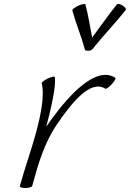

<svg xmlns="http://www.w3.org/2000/svg" viewBox="-20 -937 654 967"><path d="M446 -690C499 -756 559 -819 612 -885C617 -890 611 -901 598 -909C586 -917 573 -919 569 -915C525 -861 486 -804 444 -748C433 -804 425 -860 410 -915C410 -919 394 -917 376 -909C358 -901 343 -890 344 -885C362 -819 389 -756 407 -690C408 -683 415 -680 423 -682C431 -680 440 -683 446 -690ZM142 0C143 -2 144 -5 144 -7C172 -111 204 -219 267 -311C342 -421 436 -538 511 -490C515 -488 529 -498 543 -513C557 -528 565 -543 561 -545C467 -606 335 -469 234 -329C227 -319 220 -309 213 -299C238 -392 264 -509 256 -549C255 -554 240 -550 221 -542C203 -533 189 -522 190 -518C206 -455 184 -353 161 -267C137 -178 104 -89 80 0C78 5 90 10 107 10C125 10 140 5 142 0Z"/></svg>

Font: Nupuram ExtraLight Oblique
Style: Regular
Weight: 200
Designer: Santhosh Thottingal (santhosh.thottingal@gmail.com)
Foundry: SMC
Version: Version 1.000